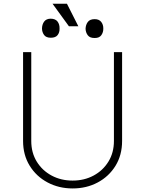

<svg xmlns="http://www.w3.org/2000/svg" viewBox="-20 -1010 787 1041"><path d="M597.7 -727.3H642V-245.7Q642 -169.4 606.4 -111.3Q570.7 -53.3 509.9 -20.8Q449.2 11.7 373.6 11.7Q298.7 11.7 237.6 -21Q176.5 -53.6 140.8 -111.7Q105.1 -169.7 105.1 -245.7V-727.3H149.5V-245.7Q149.5 -182.2 179.3 -133.7Q209.2 -85.2 259.9 -58.1Q310.7 -30.9 373.6 -30.9Q436.8 -30.9 487.4 -58.1Q538 -85.2 567.8 -133.7Q597.7 -182.2 597.7 -245.7ZM207.7 -855.1Q208.1 -877.8 219.5 -893.1Q230.8 -908.4 254.6 -908.7Q280.5 -908.4 292.1 -893.1Q303.6 -877.8 302.9 -855.1Q303.6 -834.2 292.4 -819.8Q281.3 -805.4 255.7 -805.4Q229.8 -805.4 218.9 -820.5Q208.1 -835.6 207.7 -855.1ZM443.9 -854Q444.6 -875.4 456 -890.8Q467.3 -906.2 493.3 -906.2Q517 -906.2 528.8 -891.2Q540.5 -876.1 540.1 -855.1Q540.5 -835.2 529.5 -819.4Q518.5 -803.6 493.3 -804Q467.3 -803.6 456 -818.7Q444.6 -833.8 443.9 -854ZM343 -989.7 404.8 -867.5H353.7L264.9 -989.7Z"/></svg>

Font: Inter UI Extra Light
Style: Regular
Weight: 200
Designer: Rasmus Andersson
Foundry: rsms
Version: 3.2;8d6f07862